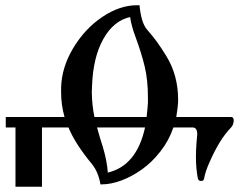

<svg xmlns="http://www.w3.org/2000/svg" viewBox="-20 -700 911 732"><path d="M39 -214H2V-254H226Q213 -300 213 -348Q213 -357 213 -366Q215 -443 259 -516.5Q303 -590 369.5 -635Q436 -680 502 -680Q507 -680 512 -680Q518 -614 540 -588Q564 -560 578 -541Q592 -522 614.5 -485.5Q637 -449 648 -407.5Q659 -366 659 -322Q659 -316 659 -310Q658 -290 652 -254H861Q871 -254 871 -241Q871 -225 861 -214Q817 -169 779 -82Q763 -47 758 -19Q757 -10 746.5 -10Q736 -10 734 -21Q727 -59 727 -101Q727 -125 729 -154Q732 -185 732 -187Q732 -214 715 -214H641Q624 -164 591.5 -122.5Q559 -81 521 -54Q483 -27 443 -12Q403 3 366 3Q365 3 363 3Q355 -44 331 -74Q267 -151 241 -214H140V12H39ZM544 -309Q544 -319 544 -328Q544 -394 532 -445Q520 -496 496 -561Q481 -601 476 -635Q413 -621 374 -551.5Q335 -482 331 -374Q330 -359 330 -347Q331 -297 340 -254H539Q543 -290 544 -309ZM391 -42Q501 -68 533 -214H350Q360 -177 372 -140Q388 -87 391 -42Z"/></svg>

Font: Triodion Unicode
Style: Normal
Weight: 400
Version: Version 1.1